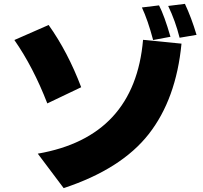

<svg xmlns="http://www.w3.org/2000/svg" viewBox="-20 -885 1040 985"><path d="M53.7 -679.7 229.5 -756.8Q328.1 -618.2 396.5 -437.5L222.7 -354.5Q150.4 -541 53.7 -679.7ZM173.8 -96.7Q670.9 -182.6 713.9 -680.7L911.1 -661.1Q883.8 -377 743.2 -197.3Q602.5 -17.6 306.6 80.1ZM708 -846.7 795.9 -857.4Q823.2 -804.7 854.5 -696.3L765.6 -679.7Q738.3 -782.2 708 -846.7ZM842.8 -854.5 928.7 -865.2Q961.9 -794.9 988.3 -706.1L901.4 -691.4Q879.9 -777.3 842.8 -854.5Z"/></svg>

Font: GenEi M Gothic v2 Black
Style: Regular
Weight: 900
Version: Version 2.0